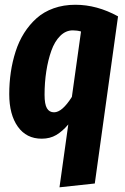

<svg xmlns="http://www.w3.org/2000/svg" viewBox="-20 -568 526 810"><path d="M231 222.2 268.1 -43Q243.7 -14.2 217.3 1.5Q190.9 17.1 155.8 17.1Q91.3 17.1 55.2 -33.7Q19 -84.5 19 -170.9Q19 -218.3 25.6 -263.2Q32.2 -308.1 45.9 -350.8Q59.6 -393.6 82 -429Q104.5 -464.4 134.5 -491.2Q164.6 -518.1 206.3 -533Q248 -547.9 297.9 -547.9Q389.2 -547.9 478 -499L379.9 206.1ZM208 -94.2Q242.2 -94.2 283.2 -159.2L321.8 -435.1Q305.7 -439.9 287.1 -439.9Q257.3 -439.9 233.9 -416.5Q210.4 -393.1 196.5 -353.8Q182.6 -314.5 175.3 -267.1Q168 -219.7 168 -168Q168 -128.4 178 -111.3Q188 -94.2 208 -94.2Z"/></svg>

Font: Fira Sans Compressed
Style: Bold Italic
Weight: 700
Width: 3
Italic angle: -8°
Designer: Carrois Corporate & Edenspiekermann AG
Foundry: Carrois Corporate GbR & Edenspiekermann AG
Version: Version 4.203;PS 004.203;hotconv 1.0.88;makeotf.lib2.5.64775